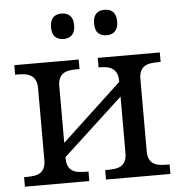

<svg xmlns="http://www.w3.org/2000/svg" viewBox="-53 -794 794 844"><g transform="rotate(-5 344.0 -372.0)"><path d="M665 -536.1V-494.1H651.9Q635.3 -494.1 620.4 -491.9Q605.5 -489.7 594.2 -482.7Q583 -475.6 576.4 -462.2Q569.8 -448.7 569.8 -426.8V-108.9Q569.8 -86.9 576.4 -73.5Q583 -60.1 594.2 -53.2Q605.5 -46.4 620.4 -44.2Q635.3 -42 651.9 -42H665V0H380.9V-42H394Q410.6 -42 425.5 -44.2Q440.4 -46.4 451.7 -53.2Q462.9 -60.1 469.5 -73.5Q476.1 -86.9 476.1 -108.9V-357.9L211.9 -113.8V-108.9Q211.9 -86.9 218.5 -73.5Q225.1 -60.1 236.3 -53.2Q247.6 -46.4 262.5 -44.2Q277.3 -42 293.9 -42H307.1V0H22.9V-42H36.1Q52.7 -42 67.6 -44.2Q82.5 -46.4 93.8 -53.2Q105 -60.1 111.6 -73.5Q118.2 -86.9 118.2 -108.9V-425.8Q118.2 -447.8 111.6 -461.2Q105 -474.6 93.8 -481.9Q82.5 -489.3 67.6 -491.7Q52.7 -494.1 36.1 -494.1H22.9V-536.1H307.1V-494.1H293.9Q277.3 -494.1 262.5 -491.9Q247.6 -489.7 236.3 -482.7Q225.1 -475.6 218.5 -462.2Q211.9 -448.7 211.9 -426.8V-176.8L476.1 -422.9V-425.8Q476.1 -447.8 469.5 -461.2Q462.9 -474.6 451.7 -481.9Q440.4 -489.3 425.5 -491.7Q410.6 -494.1 394 -494.1H391.1V-536.1ZM198.2 -688Q198.2 -703.6 202.1 -714.4Q206.1 -725.1 212.9 -731.7Q219.7 -738.3 229 -741.2Q238.3 -744.1 249 -744.1Q259.8 -744.1 269 -741.2Q278.3 -738.3 285.4 -731.7Q292.5 -725.1 296.4 -714.4Q300.3 -703.6 300.3 -688Q300.3 -672.9 296.4 -662.1Q292.5 -651.4 285.4 -644.5Q278.3 -637.7 269 -634.8Q259.8 -631.8 249 -631.8Q227.1 -631.8 212.6 -644.5Q198.2 -657.2 198.2 -688ZM388.2 -688Q388.2 -703.6 392.1 -714.4Q396 -725.1 402.8 -731.7Q409.7 -738.3 418.9 -741.2Q428.2 -744.1 439 -744.1Q449.7 -744.1 459 -741.2Q468.3 -738.3 475.3 -731.7Q482.4 -725.1 486.3 -714.4Q490.2 -703.6 490.2 -688Q490.2 -672.9 486.3 -662.1Q482.4 -651.4 475.3 -644.5Q468.3 -637.7 459 -634.8Q449.7 -631.8 439 -631.8Q417 -631.8 402.6 -644.5Q388.2 -657.2 388.2 -688Z"/></g></svg>

Font: Droid Serif
Style: Regular
Weight: 400
Designer: Monotype Design team
Foundry: Monotype Imaging Inc.
Version: Version 1.03